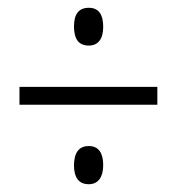

<svg xmlns="http://www.w3.org/2000/svg" viewBox="-20 -599 455 493"><path d="M208 -482C232 -482 245 -499 245 -530C245 -561 234 -579 208 -579C181 -579 170 -561 170 -531C170 -500 181 -482 208 -482ZM30 -330H384V-376H30ZM208 -126C232 -126 245 -144 245 -175C245 -205 234 -224 208 -224C182 -224 170 -206 170 -174C170 -145 181 -126 208 -126Z"/></svg>

Font: Noto Sans Lao Looped ExtraCondensed Light
Style: Regular
Weight: 300
Width: 2
Designer: Mark Frömberg, Ben Mitchell
Foundry: The Fontpad Ltd
Version: Version 1.002